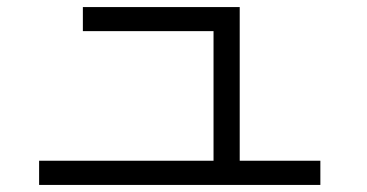

<svg xmlns="http://www.w3.org/2000/svg" viewBox="-20 -602 1040 544"><path d="M90.8 -78.1Q90.8 -95.7 90.8 -146.5Q213.9 -146.5 585 -146.5Q585 -238.3 585 -513.7Q492.2 -513.7 214.8 -513.7Q214.8 -531.2 214.8 -582Q326.2 -582 659.2 -582Q659.2 -473.6 659.2 -146.5Q716.8 -146.5 887.7 -146.5Q887.7 -129.9 887.7 -78.1Q688.5 -78.1 90.8 -78.1Z"/></svg>

Font: Gothic A1
Style: Regular
Weight: 400
Designer: HanYang I&C Co.,Ltd.
Version: Version 2.50